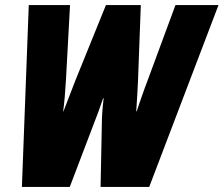

<svg xmlns="http://www.w3.org/2000/svg" viewBox="-20 -734 878 754"><path d="M93 -714H255L239 -420Q235 -348 228 -296H229L276 -418L396 -714H533L522 -418Q520 -370 515 -297H517Q524 -320 548 -387L560 -419L669 -714H838L566 0H375L380 -250Q380 -289 387 -348H385Q363 -284 353 -260L254 0H66Z"/></svg>

Font: Noto Sans UI CondBlack
Style: Italic
Weight: 900
Width: 3
Italic angle: -12°
Designer: Monotype Design Team
Foundry: Monotype Imaging Inc.
Version: Version 1.001